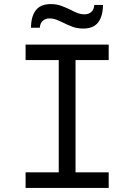

<svg xmlns="http://www.w3.org/2000/svg" viewBox="-20 -918 656 938"><path d="M267 0V-700H349V0ZM105 0V-76H511V0ZM105 -624.5V-700H511V-624.5ZM386.5 -778.5Q357.5 -778.5 333.5 -787.5Q309.5 -796.5 289 -807Q272 -815.5 255.5 -821.8Q239 -828 221.5 -828Q203 -828 189.5 -816.8Q176 -805.5 174.5 -782.5H131.5Q131.5 -836.5 154.5 -867.2Q177.5 -898 228.5 -898Q257 -898 280.2 -889.2Q303.5 -880.5 324 -870.5Q341 -861 358.2 -854.5Q375.5 -848 393.5 -848Q412.5 -848 426 -859.5Q439.5 -871 440.5 -894H483Q483 -840 460 -809.2Q437 -778.5 386.5 -778.5Z"/></svg>

Font: Overpass Mono
Style: Regular
Weight: 400
Designer: Delve Withrington, Dave Bailey
Foundry: Delve Fonts LLC
Version: Version 4.000